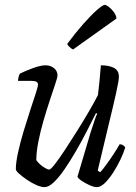

<svg xmlns="http://www.w3.org/2000/svg" viewBox="-20 -768 559 788"><path d="M163 0Q149 0 129.5 -8.5Q110 -17 91 -30Q72 -43 59 -54.5Q46 -66 45 -73Q45 -101 54 -142Q63 -183 76.5 -228Q90 -273 103.5 -314Q117 -355 126.5 -384Q136 -413 136 -421Q136 -436 111 -436H54Q54 -444 56.5 -453Q59 -462 62 -466Q84 -477 115.5 -488.5Q147 -500 167 -500Q187 -500 201.5 -488.5Q216 -477 216 -458Q216 -451 207 -424Q198 -397 185 -358Q172 -319 159 -274.5Q146 -230 137.5 -187Q129 -144 129 -111Q139 -96 156.5 -84Q174 -72 182 -72Q188 -72 205.5 -94.5Q223 -117 247 -153.5Q271 -190 297 -231.5Q323 -273 345.5 -311.5Q368 -350 382 -378Q385 -401 388.5 -436.5Q392 -472 394 -500Q427 -500 447.5 -489.5Q468 -479 468 -453Q468 -438 456.5 -386Q445 -334 425 -252.5Q405 -171 381 -68L391 -61Q400 -70 415 -90.5Q430 -111 445.5 -134.5Q461 -158 471 -176Q479 -176 485 -172Q491 -168 494 -163Q488 -142 475 -114.5Q462 -87 445 -60.5Q428 -34 410.5 -17Q393 0 378 0Q365 0 347.5 -8Q330 -16 315 -26Q300 -36 298 -43L352 -225Q361 -252 368 -273.5Q375 -295 379 -301L374 -304Q357 -270 336 -229Q315 -188 291.5 -147.5Q268 -107 245 -73.5Q222 -40 201 -20Q180 0 163 0ZM280 -565Q274 -567 265.5 -575Q257 -583 256 -588Q291 -635 323 -671Q355 -707 378.5 -727.5Q402 -748 410 -748Q416 -748 427 -739.5Q438 -731 447.5 -718Q457 -705 458 -692Z"/></svg>

Font: Texturina 72pt 72pt Regular
Style: Italic
Weight: 400
Italic angle: -11°
Designer: Guillermo Torres Carreño
Foundry: Omnibus-Type
Version: Version 1.002; ttfautohint (v1.8.3)